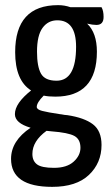

<svg xmlns="http://www.w3.org/2000/svg" viewBox="-20 -530 434 747"><path d="M254 -502H375Q383 -488 383 -464Q383 -433 355 -433Q341 -433 319 -438Q357 -402 357 -329Q357 -154 195 -154Q169 -154 150 -158Q123 -131 123 -114Q123 -104 144 -98.5Q165 -93 212 -86Q217 -85 220 -85Q224 -84 231 -83Q238 -82 242 -82Q308 -72 341.5 -46.5Q375 -21 375 34Q375 104 326 150.5Q277 197 183 197Q23 197 23 88Q23 18 99 -33Q38 -51 38 -86Q38 -128 101 -178Q39 -217 39 -327Q39 -510 206 -510Q231 -510 254 -502ZM200 -216Q276 -216 276 -348Q276 -451 203 -451Q167 -451 145.5 -421.5Q124 -392 124 -329Q124 -271 139.5 -243.5Q155 -216 200 -216ZM293 45Q293 12 269.5 -1Q246 -14 180 -19L161 -21Q106 19 106 69Q106 96 124 109.5Q142 123 190 123Q240 123 266.5 99Q293 75 293 45Z"/></svg>

Font: YanoneKaffeesatzRR
Style: Regular
Weight: 400
Designer: Yanone (Cyrillic: Daniel Pouzeot & Huerta Tipografica)
Foundry: Yanone
Version: Version 1.100;PS 001.100;hotconv 1.0.70;makeotf.lib2.5.58329